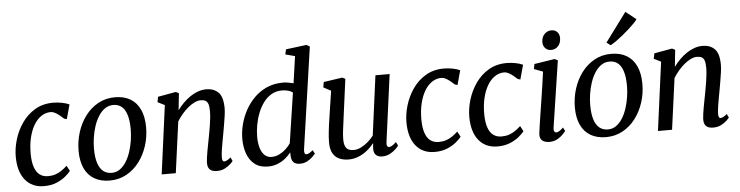

<svg xmlns="http://www.w3.org/2000/svg" viewBox="-50 -1095 5193 1348"><g transform="rotate(-5 2547.0 -421.0)"><path d="M212.9 10Q129.1 10 81.2 -48.7Q33.3 -107.4 32.9 -213.1Q32.6 -271.5 51.2 -333.6Q69.8 -395.6 106.7 -448.9Q143.7 -502.2 199 -535.1Q254.3 -568 327.3 -568Q354.8 -568 386.9 -562.3Q418.9 -556.5 440.8 -545.8L413 -444.3L394.6 -449.7Q382.2 -461.8 366.5 -474.4Q350.8 -487 334.8 -495.5Q318.8 -504 304.6 -504Q268.4 -504 237.9 -483.6Q207.4 -463.3 185.2 -425.7Q162.9 -388.1 150.7 -336.4Q138.5 -284.7 139 -222.2Q139.7 -166 152.3 -129.5Q164.9 -93.1 188.8 -75.2Q212.6 -57.4 246.6 -57.4Q277 -57.4 300.4 -65.4Q323.7 -73.4 343.6 -87.2Q363.4 -101 382.8 -118.7L403 -80.6Q390.7 -64.6 365.1 -43.1Q339.5 -21.7 301.4 -5.8Q263.4 10 212.9 10Z M762.2 -568.3Q826.8 -568.3 871.3 -541.5Q915.9 -514.8 939.2 -463.7Q962.6 -412.7 962.7 -339.7Q962.9 -271.9 942.6 -209Q922.4 -146.1 884.7 -96.4Q846.9 -46.8 794.1 -17.8Q741.3 11.2 676.5 11.2Q613.2 11.2 568.3 -15Q523.3 -41.2 499.8 -91.5Q476.2 -141.8 475.9 -213.4Q475.8 -282.4 495.8 -346.1Q515.9 -409.8 553.6 -459.9Q591.2 -509.9 644.1 -539.1Q697.1 -568.3 762.2 -568.3ZM746.4 -515.3Q713.3 -515.3 687.3 -497.2Q661.3 -479.1 642 -448.6Q622.6 -418.1 609.8 -379.7Q597 -341.3 590.9 -300.2Q584.7 -259.1 584.8 -220.4Q585 -159.5 597.8 -119.9Q610.7 -80.2 635.1 -60.8Q659.6 -41.4 694.2 -41.4Q726.5 -41.4 752.2 -59.4Q777.8 -77.4 797 -107.9Q816.1 -138.4 828.7 -176.7Q841.2 -214.9 847.6 -255.9Q853.9 -296.9 853.8 -335.6Q853.7 -396.6 841.3 -436.3Q829 -476 805.4 -495.6Q781.7 -515.3 746.4 -515.3Z M1200.4 -438.6Q1219.7 -465.1 1243.2 -488.6Q1266.6 -512.1 1293.1 -530Q1319.7 -547.9 1348.2 -558Q1376.7 -568 1406.4 -568Q1459.5 -568 1491.5 -536.1Q1523.5 -504.3 1523.5 -422.8Q1523.5 -401.6 1519 -370.6Q1514.6 -339.6 1508.9 -306.8Q1503.3 -274 1498.4 -247Q1494 -222 1488.5 -193Q1483 -164.1 1478.8 -135.8Q1474.6 -107.5 1473.8 -84.8Q1473.5 -67.9 1477.2 -60.1Q1480.9 -52.4 1487.4 -52.4Q1496.9 -52.4 1508 -58Q1519.1 -63.6 1534.4 -76.8L1546.8 -50.9Q1543.2 -44.8 1527.7 -29.9Q1512.2 -15.1 1487.9 -2.5Q1463.7 10 1432.3 10Q1407.9 10 1393.2 2.1Q1378.5 -5.9 1372.1 -20.4Q1365.7 -35 1366.4 -55.3Q1367.1 -70.5 1369.8 -90.5Q1372.4 -110.4 1376.5 -132.7Q1380.6 -155.1 1384.9 -177.7Q1389.3 -200.3 1393.1 -220.6Q1397 -241.7 1401.5 -266Q1406.1 -290.3 1410 -316Q1414 -341.7 1416.6 -366.6Q1419.2 -391.6 1419.1 -413.8Q1418.9 -445.6 1413.1 -463Q1407.2 -480.4 1394.4 -487.6Q1381.5 -494.8 1359.8 -494.8Q1340 -494.8 1317.4 -484Q1294.8 -473.3 1272.1 -454.7Q1249.4 -436 1228.5 -411.7Q1207.6 -387.3 1191.1 -360.3L1142.2 0H1042.8L1107.2 -483L1057.7 -507.7L1065 -545.2L1191.7 -568L1212.8 -557.4Z M2053.7 -88.2Q2051.6 -70.2 2055.1 -61.3Q2058.7 -52.4 2067.2 -52.4Q2076.6 -52.4 2087.4 -58.2Q2098.1 -64.1 2113.6 -76.8L2126.9 -51.6Q2122.3 -45.3 2107.4 -30.4Q2092.6 -15.6 2069.5 -2.8Q2046.4 10 2016.5 10Q1987 10 1971.6 -5.5Q1956.2 -21.1 1955.6 -54.3L1955.3 -75.9Q1940.1 -55.5 1916.2 -35.6Q1892.4 -15.7 1861 -2.9Q1829.7 10 1791.9 10Q1735.3 10 1699 -18Q1662.8 -46 1645.5 -93.4Q1628.3 -140.7 1628.3 -199.2Q1628.3 -248.2 1641.4 -300.1Q1654.5 -351.9 1680.5 -399.6Q1706.5 -447.3 1744.9 -485.4Q1783.3 -523.6 1833.9 -545.8Q1884.6 -568 1947.1 -568Q1964.3 -568 1983.9 -564.7Q2003.6 -561.4 2020.9 -556.8L2047.8 -745.8L1980.5 -763.6L1989.1 -798.8L2134.1 -817L2157.2 -804.4ZM2010.9 -492.7Q1995.5 -504.2 1975.4 -508.9Q1955.3 -513.7 1935.1 -513.7Q1892.7 -513.7 1859.8 -494.2Q1827 -474.7 1803.2 -441.9Q1779.4 -409.1 1763.9 -368.8Q1748.3 -328.4 1740.9 -286Q1733.6 -243.5 1733.6 -205.2Q1733.6 -159.2 1743.9 -125.4Q1754.2 -91.6 1774.1 -73.3Q1794 -55.1 1822.4 -55.1Q1852.2 -55.1 1878.4 -68.4Q1904.6 -81.7 1925.2 -101.2Q1945.8 -120.7 1957.6 -139.4Z M2359.1 10Q2324.8 10 2296.2 -1.9Q2267.6 -13.9 2250.3 -42.4Q2233 -70.8 2232.7 -120.7Q2232.7 -138.2 2234.1 -159Q2235.5 -179.8 2238.2 -202.9Q2240.8 -226 2244 -249.4Q2247.1 -272.9 2250.6 -294.8L2279 -481.7L2226.3 -509.7L2232.9 -547L2364.9 -566.6L2385.7 -556L2350.5 -290.8Q2348 -269.3 2345.1 -248.8Q2342.2 -228.2 2339.7 -208.8Q2337.1 -189.5 2335.5 -171.4Q2333.9 -153.3 2333.9 -136.6Q2333.9 -103.3 2342 -85.2Q2350 -67.1 2365 -60.1Q2380.1 -53.2 2400.9 -53.2Q2426.8 -53.2 2453.2 -66.4Q2479.7 -79.7 2503.1 -100.1Q2526.4 -120.6 2542.7 -142.6L2598.4 -562.6H2698.5L2634.8 -88.6Q2632.3 -69.9 2636.8 -61.1Q2641.3 -52.4 2649.8 -52.4Q2659.4 -52.4 2671.1 -59.3Q2682.8 -66.2 2700.9 -82.9L2713.5 -56.7Q2709.2 -49.7 2693.1 -33.7Q2677.1 -17.8 2652.2 -4.2Q2627.4 9.3 2596.7 9.3Q2565.8 9.3 2550.9 -7.6Q2535.9 -24.4 2537.9 -52.7Q2537.8 -54.6 2538 -58.5Q2538.2 -62.3 2538.7 -67.3Q2539.3 -72.3 2539.8 -77.6Q2540.3 -82.8 2540.8 -87.4L2539.5 -88.4Q2524.8 -70.3 2506.4 -52.8Q2488 -35.3 2465.4 -21.1Q2442.7 -7 2416.3 1.5Q2389.8 10 2359.1 10Z M2966.4 10Q2882.6 10 2834.7 -48.7Q2786.8 -107.4 2786.4 -213.1Q2786.1 -271.5 2804.7 -333.6Q2823.3 -395.6 2860.2 -448.9Q2897.2 -502.2 2952.5 -535.1Q3007.8 -568 3080.8 -568Q3108.3 -568 3140.4 -562.3Q3172.4 -556.5 3194.3 -545.8L3166.5 -444.3L3148.1 -449.7Q3135.7 -461.8 3120 -474.4Q3104.3 -487 3088.3 -495.5Q3072.3 -504 3058.1 -504Q3021.9 -504 2991.4 -483.6Q2960.9 -463.3 2938.7 -425.7Q2916.4 -388.1 2904.2 -336.4Q2892 -284.7 2892.5 -222.2Q2893.2 -166 2905.8 -129.5Q2918.4 -93.1 2942.3 -75.2Q2966.1 -57.4 3000.1 -57.4Q3030.5 -57.4 3053.9 -65.4Q3077.2 -73.4 3097.1 -87.2Q3116.9 -101 3136.3 -118.7L3156.5 -80.6Q3144.2 -64.6 3118.6 -43.1Q3093 -21.7 3054.9 -5.8Q3016.9 10 2966.4 10Z M3409.4 10Q3325.6 10 3277.7 -48.7Q3229.8 -107.4 3229.4 -213.1Q3229.1 -271.5 3247.7 -333.6Q3266.3 -395.6 3303.2 -448.9Q3340.2 -502.2 3395.5 -535.1Q3450.8 -568 3523.8 -568Q3551.3 -568 3583.4 -562.3Q3615.4 -556.5 3637.3 -545.8L3609.5 -444.3L3591.1 -449.7Q3578.7 -461.8 3563 -474.4Q3547.3 -487 3531.3 -495.5Q3515.3 -504 3501.1 -504Q3464.9 -504 3434.4 -483.6Q3403.9 -463.3 3381.7 -425.7Q3359.4 -388.1 3347.2 -336.4Q3335 -284.7 3335.5 -222.2Q3336.2 -166 3348.8 -129.5Q3361.4 -93.1 3385.3 -75.2Q3409.1 -57.4 3443.1 -57.4Q3473.5 -57.4 3496.9 -65.4Q3520.2 -73.4 3540.1 -87.2Q3559.9 -101 3579.3 -118.7L3599.5 -80.6Q3587.2 -64.6 3561.6 -43.1Q3536 -21.7 3497.9 -5.8Q3459.9 10 3409.4 10Z M3775.8 10Q3753.9 10 3738.1 3.2Q3722.3 -3.7 3714.6 -17.6Q3706.9 -31.5 3708.8 -52.9Q3710.8 -73.2 3716.1 -108.2Q3721.4 -143.2 3728.3 -188.3Q3735.3 -233.3 3743.3 -283.9Q3751.2 -334.4 3758.8 -386.2Q3766.4 -437.9 3772.8 -485.7L3710.7 -509.1L3717.3 -544.1L3861.2 -566.6L3883.4 -556L3812.4 -87.9Q3809.5 -69.9 3814.5 -61.1Q3819.4 -52.4 3827.6 -52.4Q3837.9 -52.4 3849.5 -59Q3861.1 -65.6 3878.1 -82.3L3891.1 -57.1Q3886.3 -49.9 3871 -33.8Q3855.8 -17.7 3831.7 -3.9Q3807.5 10 3775.8 10ZM3843.5 -632.1Q3818.3 -632.1 3801.9 -649.1Q3785.6 -666.2 3786.2 -694.6Q3786.9 -727 3806.9 -748.1Q3827 -769.3 3856.5 -769.3Q3881.9 -769.3 3897.3 -752.8Q3912.7 -736.3 3912.5 -710.2Q3912.4 -675.7 3892.9 -653.9Q3873.4 -632.1 3843.5 -632.1Z M4259.7 -568.3Q4324.3 -568.3 4368.8 -541.5Q4413.4 -514.8 4436.7 -463.7Q4460.1 -412.7 4460.2 -339.7Q4460.4 -271.9 4440.1 -209Q4419.9 -146.1 4382.2 -96.4Q4344.4 -46.8 4291.6 -17.8Q4238.8 11.2 4174 11.2Q4110.7 11.2 4065.8 -15Q4020.8 -41.2 3997.3 -91.5Q3973.7 -141.8 3973.4 -213.4Q3973.3 -282.4 3993.3 -346.1Q4013.4 -409.8 4051.1 -459.9Q4088.7 -509.9 4141.6 -539.1Q4194.6 -568.3 4259.7 -568.3ZM4243.9 -515.3Q4210.8 -515.3 4184.8 -497.2Q4158.8 -479.1 4139.5 -448.6Q4120.1 -418.1 4107.3 -379.7Q4094.5 -341.3 4088.4 -300.2Q4082.2 -259.1 4082.3 -220.4Q4082.5 -159.5 4095.3 -119.9Q4108.2 -80.2 4132.6 -60.8Q4157.1 -41.4 4191.7 -41.4Q4224 -41.4 4249.7 -59.4Q4275.3 -77.4 4294.5 -107.9Q4313.6 -138.4 4326.2 -176.7Q4338.7 -214.9 4345.1 -255.9Q4351.4 -296.9 4351.3 -335.6Q4351.2 -396.6 4338.8 -436.3Q4326.5 -476 4302.9 -495.6Q4279.2 -515.3 4243.9 -515.3ZM4234.1 -649.5 4385 -853.2 4458.3 -795.2Q4452.8 -785.6 4436.5 -768.6Q4420.3 -751.7 4397.7 -731.3Q4375.1 -710.8 4350.3 -690.6Q4325.4 -670.4 4302.3 -654Q4279.1 -637.6 4262 -628.8Z M4697.9 -438.6Q4717.2 -465.1 4740.7 -488.6Q4764.1 -512.1 4790.6 -530Q4817.2 -547.9 4845.7 -558Q4874.2 -568 4903.9 -568Q4957 -568 4989 -536.1Q5021 -504.3 5021 -422.8Q5021 -401.6 5016.5 -370.6Q5012.1 -339.6 5006.4 -306.8Q5000.8 -274 4995.9 -247Q4991.5 -222 4986 -193Q4980.5 -164.1 4976.3 -135.8Q4972.1 -107.5 4971.3 -84.8Q4971 -67.9 4974.7 -60.1Q4978.4 -52.4 4984.9 -52.4Q4994.4 -52.4 5005.5 -58Q5016.6 -63.6 5031.9 -76.8L5044.3 -50.9Q5040.7 -44.8 5025.2 -29.9Q5009.7 -15.1 4985.4 -2.5Q4961.2 10 4929.8 10Q4905.4 10 4890.7 2.1Q4876 -5.9 4869.6 -20.4Q4863.2 -35 4863.9 -55.3Q4864.6 -70.5 4867.3 -90.5Q4869.9 -110.4 4874 -132.7Q4878.1 -155.1 4882.4 -177.7Q4886.8 -200.3 4890.6 -220.6Q4894.5 -241.7 4899 -266Q4903.6 -290.3 4907.5 -316Q4911.5 -341.7 4914.1 -366.6Q4916.7 -391.6 4916.6 -413.8Q4916.4 -445.6 4910.6 -463Q4904.7 -480.4 4891.9 -487.6Q4879 -494.8 4857.3 -494.8Q4837.5 -494.8 4814.9 -484Q4792.3 -473.3 4769.6 -454.7Q4746.9 -436 4726 -411.7Q4705.1 -387.3 4688.6 -360.3L4639.7 0H4540.3L4604.7 -483L4555.2 -507.7L4562.5 -545.2L4689.2 -568L4710.3 -557.4Z"/></g></svg>

Font: Merriweather Light
Style: Italic
Weight: 300
Italic angle: -7.8°
Designer: Eben Sorkin
Foundry: Eben Sorkin
Version: Version 2.101